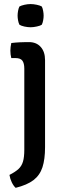

<svg xmlns="http://www.w3.org/2000/svg" viewBox="-20 -704 318 944"><path d="M201.5 19.5Q201.5 79 188.8 118.2Q176 157.5 144.8 181.5Q113.5 205.5 57 219.5Q46 209.5 37.8 192.2Q29.5 175 26.5 156Q55 141.5 70.8 127Q86.5 112.5 93 90.5Q99.5 68.5 99.5 32.5V-366.5Q99.5 -393 90 -405.8Q80.5 -418.5 56 -418.5H35.5Q31 -436.5 31 -455Q31 -464 32.2 -473.2Q33.5 -482.5 35.5 -492.5Q56 -495 76.5 -496Q97 -497 109 -497H122.5Q159 -497 180.2 -473.2Q201.5 -449.5 201.5 -408.5ZM66.5 -627Q66.5 -638 68.8 -650.5Q71 -663 75.5 -672Q84.5 -677 100.2 -680.5Q116 -684 130.5 -684Q144.5 -684 161 -680.5Q177.5 -677 185.5 -672Q190 -663 192.2 -650.2Q194.5 -637.5 194.5 -627Q194.5 -616.5 192.2 -604Q190 -591.5 185.5 -582.5Q178.5 -577.5 161.5 -573.8Q144.5 -570 130.5 -570Q116 -570 100 -573.5Q84 -577 75.5 -582.5Q71 -591.5 68.8 -604Q66.5 -616.5 66.5 -627Z"/></svg>

Font: Signika
Style: Regular
Weight: 400
Designer: Anna Giedry
Foundry: Anna Giedry
Version: Version 2.001